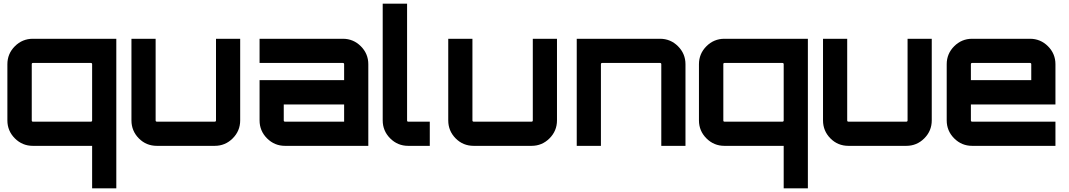

<svg xmlns="http://www.w3.org/2000/svg" viewBox="-20 -790 5789 1040"><path d="M20 -442Q20 -499 60.5 -539.5Q101 -580 158 -580H610V230H479V0H158Q101 0 60.5 -40.5Q20 -81 20 -138ZM152 -442V-138Q152 -131 158 -131H472Q479 -131 479 -138V-442Q479 -449 472 -449H158Q152 -449 152 -442Z M1150 -580H1281V-138Q1281 -81 1240.5 -40.5Q1200 0 1143 0H830Q772 0 732 -40.5Q692 -81 692 -138V-580H823V-138Q823 -131 830 -131H1143Q1150 -131 1150 -138Z M1837 -580Q1894 -580 1934.5 -539.5Q1975 -499 1975 -442V0H1524Q1467 0 1426.5 -40.5Q1386 -81 1386 -138V-356H1844V-442Q1844 -449 1837 -449H1386V-580ZM1844 -131V-224H1517V-138Q1517 -131 1524 -131Z M2053 -770H2185V-138Q2185 -131 2191 -131H2308V0H2191Q2134 0 2093.5 -40.5Q2053 -81 2053 -138Z M2866 -580H2997V-138Q2997 -81 2956.5 -40.5Q2916 0 2859 0H2546Q2488 0 2448 -40.5Q2408 -81 2408 -138V-580H2539V-138Q2539 -131 2546 -131H2859Q2866 -131 2866 -138Z M3555 -580Q3612 -580 3652.5 -539.5Q3693 -499 3693 -442V0H3562V-442Q3562 -449 3555 -449H3242Q3235 -449 3235 -442V0H3104V-580Z M3766 -442Q3766 -499 3806.5 -539.5Q3847 -580 3904 -580H4356V230H4225V0H3904Q3847 0 3806.5 -40.5Q3766 -81 3766 -138ZM3898 -442V-138Q3898 -131 3904 -131H4218Q4225 -131 4225 -138V-442Q4225 -449 4218 -449H3904Q3898 -449 3898 -442Z M4896 -580H5027V-138Q5027 -81 4986.5 -40.5Q4946 0 4889 0H4576Q4518 0 4478 -40.5Q4438 -81 4438 -138V-580H4569V-138Q4569 -131 4576 -131H4889Q4896 -131 4896 -138Z M5559 -580Q5616 -580 5656.5 -539.5Q5697 -499 5697 -442V-224H5239V-138Q5239 -131 5246 -131H5697V0H5246Q5189 0 5148.5 -40.5Q5108 -81 5108 -138V-442Q5108 -499 5148.5 -539.5Q5189 -580 5246 -580ZM5239 -356H5566V-442Q5566 -449 5559 -449H5246Q5239 -449 5239 -442Z"/></svg>

Font: Orbitron
Style: Bold
Weight: 700
Designer: Matt McInerney
Foundry: Matt McInerney
Version: Version 001.001